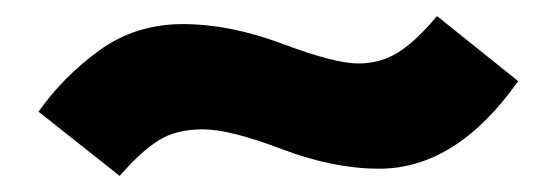

<svg xmlns="http://www.w3.org/2000/svg" viewBox="-20 -399 694 239"><path d="M129 -180 28 -260Q59 -304 104 -336.5Q149 -369 207.5 -369Q266 -369 331.5 -344.5Q397 -320 425.5 -320Q454 -320 476 -334Q498 -348 524 -379L625 -298Q548 -189 452 -189Q395 -189 330.5 -213.5Q266 -238 232.5 -238Q199 -238 177 -224Q155 -210 129 -180Z"/></svg>

Font: Hind Colombo
Style: Bold
Weight: 700
Designer: Jyotish Sonowal, Aditi Pimprikar
Foundry: Indian Type Foundry
Version: Version 1.000;PS 1.0;hotconv 1.0.86;makeotf.lib2.5.63406; tt